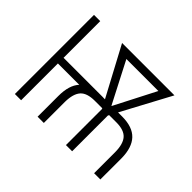

<svg xmlns="http://www.w3.org/2000/svg" viewBox="-143 -966 1220 1220"><g transform="rotate(45 467.5 -355.5)"><path d="M149.4 -381.3H505.9V-380.9H522L345.7 -710.9H816.4L639.6 -380.9H677.7Q770.5 -380.4 815.2 -333.3Q859.9 -286.1 861.3 -191.9V0H805.2V-189Q804.7 -261.7 775.6 -294.9Q746.6 -328.1 678.2 -328.6H611.8L607.9 -320.8V0H552.2V-324.2L549.8 -328.6H483.4Q413.1 -328.6 383.8 -295.7Q354.5 -262.7 353.5 -190.4V0H297.4V-186Q297.4 -283.7 341.3 -330.6H149.4V0H93.3V-710.9H149.4ZM580.1 -380.9H582L724.6 -658.2H437Z"/></g></svg>

Font: Roboto Condensed Light
Style: Regular
Weight: 300
Designer: Google
Version: Version 2.134; 2016